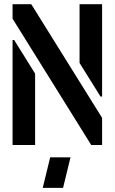

<svg xmlns="http://www.w3.org/2000/svg" viewBox="-20 -704 557 932"><path d="M187.5 208 223.6 59.6H322.3L286.1 208ZM41 0V-509.8H48.8L150.4 -346.7V0ZM41 -613.3V-683.6H131.8L475.6 -131.8V0H422.9ZM366.2 -398.4V-683.6H475.6V-235.4H467.8Z"/></svg>

Font: Post No Bills Colombo
Style: Bold
Weight: 700
Designer: Kosala Senevirathne, Siva Puranthara, Lasantha Premarathna, Tharique Azeez
Foundry: Mooniak
Version: Version 1.220 ; ttfautohint (v1.6)